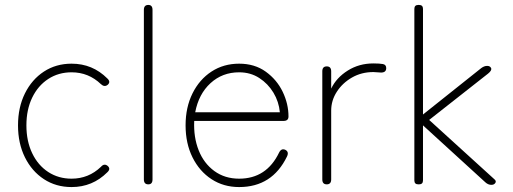

<svg xmlns="http://www.w3.org/2000/svg" viewBox="-20 -747 2080 778"><path d="M270 11Q207 11 158 -21Q109 -53 81 -109.5Q53 -166 53 -239Q53 -312 81 -368.5Q109 -425 158 -457Q207 -489 270 -489Q355 -489 415 -429Q430 -415 416 -403Q403 -393 389 -406Q339 -454 270 -454Q217 -454 175.5 -427Q134 -400 110.5 -351.5Q87 -303 87 -239Q87 -175 110.5 -126Q134 -77 175.5 -50Q217 -23 270 -23Q339 -23 389 -71Q402 -86 416 -75Q430 -63 415 -49Q355 11 270 11Z M581 0Q563 0 563 -20V-707Q563 -727 581 -727Q598 -727 598 -707V-20Q598 0 581 0Z M949 11Q886 11 837 -21Q788 -53 760 -109.5Q732 -166 732 -239Q732 -312 760 -368.5Q788 -425 837 -457Q886 -489 949 -489Q1012 -489 1057 -456.5Q1102 -424 1125.5 -375Q1149 -326 1149 -275Q1149 -257 1129 -257H767Q764 -191 785 -138Q806 -85 848.5 -54Q891 -23 949 -23Q1060 -23 1111 -129Q1120 -147 1136 -140Q1152 -132 1143 -113Q1083 11 949 11ZM771 -292H1114Q1110 -335 1088 -371.5Q1066 -408 1030.5 -431Q995 -454 949 -454Q881 -454 833 -410Q785 -366 771 -292Z M1304 0Q1286 0 1286 -20V-458Q1286 -478 1304 -478Q1322 -478 1322 -458V-388Q1343 -432 1389 -461Q1435 -490 1493 -490Q1518 -490 1531.5 -487.5Q1545 -485 1545 -471Q1545 -453 1524 -453Q1517 -453 1509 -454Q1501 -455 1493 -455Q1445 -455 1406.5 -433Q1368 -411 1345 -375.5Q1322 -340 1322 -299V-20Q1322 0 1304 0Z M1675 0Q1659 0 1659 -16V-711Q1659 -727 1675 -727H1678Q1694 -727 1694 -711V-283L1930 -471Q1942 -480 1954 -480Q1966 -480 1970 -471Q1974 -462 1958 -449L1719 -261L1984 -20Q1992 -13 1987 -5.5Q1982 2 1971 2Q1958 2 1947 -8L1694 -239V-16Q1694 0 1678 0Z"/></svg>

Font: Zen Maru Gothic Light
Style: Regular
Weight: 300
Designer: Yoshimichi Ohira
Foundry: Positype
Version: Version 1.001